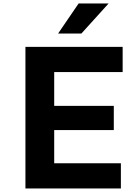

<svg xmlns="http://www.w3.org/2000/svg" viewBox="-20 -1065 790 1085"><path d="M123.7 -800H673.1V-657.8H286.3V-466.8H623.1V-330H286.3V-142.2H663.1V0H123.7ZM424.2 -1045.3H593.6L439.9 -875.5H308.3Z"/></svg>

Font: Martian Mono sWd Rg
Style: Regular
Weight: 400
Width: 6
Monospace: yes
Designer: Roman Shamin
Foundry: Evil Martians
Version: Version 1.000